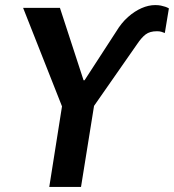

<svg xmlns="http://www.w3.org/2000/svg" viewBox="-20 -736 685 756"><path d="M174 0 232 -367 240 -277 71 -705H216L309 -420H313L437 -611Q458 -646 484 -669Q510 -692 537.5 -704Q565 -716 591 -716Q604 -716 613.5 -714Q623 -712 630.5 -709.5Q638 -707 645 -703L629 -606Q622 -609 615 -611Q608 -613 598 -613Q570 -613 553.5 -600.5Q537 -588 519 -561L321 -277L358 -367L299 0Z"/></svg>

Font: Nunito Sans 7pt Condensed
Style: Bold Italic
Weight: 700
Width: 3
Italic angle: -9°
Designer: Vernon Adams
Foundry: Vernon Adams
Version: Version 3.101;gftools[0.9.27]